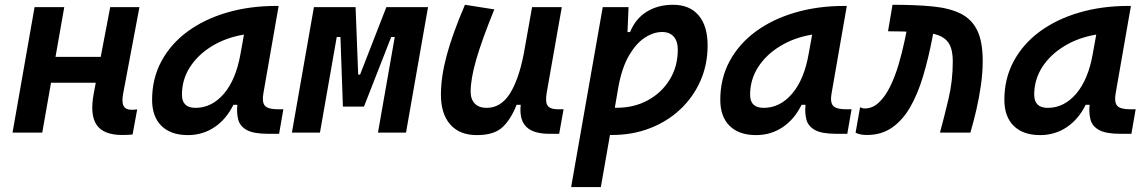

<svg xmlns="http://www.w3.org/2000/svg" viewBox="-20 -547 4728 792"><path d="M31.7 0 122.6 -517.6H245.1L209 -312.5H395.5L434.6 -517.6H555.2L488.3 -162.6Q481.4 -127 489.5 -110.6Q497.6 -94.2 522.9 -94.2Q533.7 -94.2 545.9 -95.7L526.9 7.8Q510.7 9.8 483.9 9.8Q407.2 9.8 378.7 -31.7Q350.1 -73.2 366.7 -161.6L375 -205.6H190.4L154.3 0Z M754.9 10.3Q684.6 10.3 646 -27.8Q607.4 -65.9 607.4 -135.3Q607.4 -223.1 646 -294.7Q684.6 -366.2 753.7 -417Q822.8 -467.8 916 -495.1Q1009.3 -522.5 1118.2 -522.5H1129.4L1066.4 -161.6Q1060.1 -125.5 1072.8 -110.8Q1085.4 -96.2 1127 -96.2H1148.9L1131.3 4.9H1085.4Q1026.4 4.9 998.3 -10.5Q970.2 -25.9 962.9 -53Q955.6 -80.1 959 -114.7H942.9Q913.1 -54.7 864.5 -22.2Q815.9 10.3 754.9 10.3ZM786.6 -102.1Q853.5 -102.1 903.6 -160.4Q953.6 -218.8 972.2 -325.7L986.3 -404.3Q912.6 -392.1 854.7 -356.9Q796.9 -321.8 763.7 -270.3Q730.5 -218.8 730.5 -156.2Q730.5 -102.1 786.6 -102.1Z M1184.1 0 1274.9 -517.6H1446.8L1457.5 -239.3H1465.3L1573.7 -517.6H1745.6L1654.8 0H1539.1L1608.4 -394.5H1593.8L1481.4 -107.4H1394.5L1384.3 -394.5H1369.1L1299.8 0Z M1946.8 10.3Q1876 10.3 1837.4 -33.4Q1798.8 -77.1 1798.8 -156.7Q1798.8 -229.5 1822.3 -317.4Q1845.7 -405.3 1897.9 -527.3L2019 -508.3Q1968.3 -383.3 1944.8 -302.7Q1921.4 -222.2 1921.4 -168.9Q1921.4 -137.2 1938.7 -119.6Q1956.1 -102.1 1987.3 -102.1Q2045.4 -102.1 2082.5 -159.7Q2119.6 -217.3 2140.6 -325.7V-325.2L2174.8 -517.6H2297.4L2235.4 -166Q2228.5 -127 2238.8 -111.6Q2249 -96.2 2282.2 -96.2H2304.7L2286.6 4.9H2245.6Q2179.7 4.9 2150.6 -24.2Q2121.6 -53.2 2127.9 -114.7H2110.8Q2088.4 -56.2 2053.5 -22.9Q2018.6 10.3 1946.8 10.3Z M2458.5 224.6H2335.9L2466.3 -517.6H2572.8L2568.4 -414.6H2579.1Q2600.6 -468.8 2646.7 -498Q2692.9 -527.3 2756.8 -527.3Q2824.7 -527.3 2861.8 -483.6Q2898.9 -439.9 2898.9 -359.4Q2898.9 -280.3 2869.1 -213.1Q2839.4 -146 2786.1 -95.9Q2732.9 -45.9 2661.1 -18.1Q2589.4 9.8 2504.9 9.8Q2500.5 9.8 2496.1 9.8ZM2516.1 -102.5Q2520 -102.5 2524.4 -102.5Q2596.2 -102.5 2653.1 -133.8Q2710 -165 2742.9 -219.2Q2775.9 -273.4 2775.9 -341.8Q2775.9 -377 2759 -396Q2742.2 -415 2711.4 -415Q2675.8 -415 2639.9 -391.6Q2604 -368.2 2575 -318.6Q2545.9 -269 2531.2 -190.4Z M3098.6 10.3Q3028.3 10.3 2989.7 -27.8Q2951.2 -65.9 2951.2 -135.3Q2951.2 -223.1 2989.7 -294.7Q3028.3 -366.2 3097.4 -417Q3166.5 -467.8 3259.8 -495.1Q3353 -522.5 3461.9 -522.5H3473.1L3410.2 -161.6Q3403.8 -125.5 3416.5 -110.8Q3429.2 -96.2 3470.7 -96.2H3492.7L3475.1 4.9H3429.2Q3370.1 4.9 3342 -10.5Q3314 -25.9 3306.6 -53Q3299.3 -80.1 3302.7 -114.7H3286.6Q3256.8 -54.7 3208.3 -22.2Q3159.7 10.3 3098.6 10.3ZM3130.4 -102.1Q3197.3 -102.1 3247.3 -160.4Q3297.4 -218.8 3315.9 -325.7L3330.1 -404.3Q3256.3 -392.1 3198.5 -356.9Q3140.6 -321.8 3107.4 -270.3Q3074.2 -218.8 3074.2 -156.2Q3074.2 -102.1 3130.4 -102.1Z M3857.4 0Q3876 -68.4 3893.1 -141.4Q3910.2 -214.4 3910.2 -292.5Q3910.2 -347.7 3890.6 -373.3Q3871.1 -398.9 3829.1 -407.7L3825.7 -389.6Q3809.6 -305.7 3787.8 -232.9Q3766.1 -160.2 3734.9 -105.7Q3703.6 -51.3 3659.9 -20.8Q3616.2 9.8 3556.2 9.8Q3543 9.8 3531.7 7.8Q3520.5 5.9 3509.3 0.5L3527.8 -104.5Q3534.7 -102.5 3537.1 -101.1Q3539.6 -99.6 3546.9 -99.6Q3579.6 -99.6 3605.7 -124.5Q3631.8 -149.4 3651.9 -190.2Q3671.9 -231 3686.5 -280.3Q3701.2 -329.6 3711.4 -378.4L3719.2 -416.5Q3710 -417 3700 -417.2Q3689.9 -417.5 3679.7 -417.5Q3670.9 -417.5 3661.9 -417.7Q3652.8 -418 3643.1 -418L3661.6 -527.3Q3756.8 -527.3 3826.9 -520.5Q3897 -513.7 3942.9 -490.7Q3988.8 -467.8 4011.2 -421.4Q4033.7 -375 4033.7 -295.9Q4033.7 -248.5 4026.4 -196.3Q4019 -144 4007.3 -93.5Q3995.6 -43 3982.9 0Z M4270.5 10.3Q4200.2 10.3 4161.6 -27.8Q4123 -65.9 4123 -135.3Q4123 -223.1 4161.6 -294.7Q4200.2 -366.2 4269.3 -417Q4338.4 -467.8 4431.6 -495.1Q4524.9 -522.5 4633.8 -522.5H4645L4582 -161.6Q4575.7 -125.5 4588.4 -110.8Q4601.1 -96.2 4642.6 -96.2H4664.6L4647 4.9H4601.1Q4542 4.9 4513.9 -10.5Q4485.8 -25.9 4478.5 -53Q4471.2 -80.1 4474.6 -114.7H4458.5Q4428.7 -54.7 4380.1 -22.2Q4331.5 10.3 4270.5 10.3ZM4302.2 -102.1Q4369.1 -102.1 4419.2 -160.4Q4469.2 -218.8 4487.8 -325.7L4502 -404.3Q4428.2 -392.1 4370.4 -356.9Q4312.5 -321.8 4279.3 -270.3Q4246.1 -218.8 4246.1 -156.2Q4246.1 -102.1 4302.2 -102.1Z"/></svg>

Font: Cascadia Mono NF SemiBold
Style: Italic
Weight: 600
Italic angle: -10°
Monospace: yes
Designer: Aaron Bell
Foundry: Saja Typeworks
Version: Version 2404.023; ttfautohint (v1.8.4)